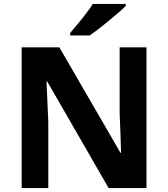

<svg xmlns="http://www.w3.org/2000/svg" viewBox="-20 -954 853 974"><path d="M723 0H531L220 -540H216Q218 -489 220.5 -438Q223 -387 225 -336V0H90V-714H281L591 -179H594Q593 -229 591 -278Q589 -327 587 -376V-714H723ZM618 -924Q604 -910 581 -890Q558 -870 531.5 -848Q505 -826 479.5 -806.5Q454 -787 435 -774H336V-787Q352 -806 373.5 -831.5Q395 -857 416 -884.5Q437 -912 451 -934H618Z"/></svg>

Font: Noto Sans Gujarati UI
Style: Bold
Weight: 700
Designer: Jelle Bosma - Monotype Design Team, Universal Thirst
Foundry: Monotype Imaging Inc.
Version: Version 2.106; ttfautohint (v1.8.4.7-5d5b)